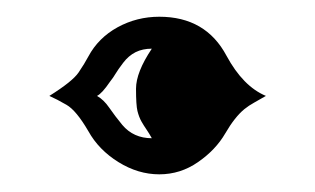

<svg xmlns="http://www.w3.org/2000/svg" viewBox="-20 -193 371 226"><path d="M38.1 -80.1Q65.4 -97.2 72.5 -107.7Q79.6 -118.2 84 -126.5Q95.7 -148.4 118.4 -160.9Q141.1 -173.3 167.5 -173.3Q222.2 -173.3 246.6 -127.4Q266.1 -91.3 293 -80.1Q285.6 -75.7 279.3 -72.3Q272.9 -68.8 267.6 -64.5Q256.3 -55.2 245.1 -35.9Q233.9 -16.6 213.1 -2.2Q192.4 12.2 167.5 12.2Q142.6 12.2 119.4 -2.2Q96.2 -16.6 84 -38.6Q69.8 -63 58.3 -69.6Q46.9 -76.2 38.1 -80.1ZM158.7 -135.7Q147.9 -135.7 139.6 -131.6Q131.3 -127.4 125 -119.1Q118.7 -110.8 116 -106.2Q113.3 -101.6 109.4 -96.7Q100.1 -83 94.2 -80.1Q102.1 -75.7 108.6 -66.2Q115.2 -56.6 124 -45.9Q137.2 -30.3 158.7 -30.3Q155.8 -35.6 152.6 -40.3Q149.4 -44.9 146.5 -50Q143.6 -55.2 141.8 -62.3Q140.1 -69.3 140.1 -88.6Q140.1 -107.9 158.7 -135.7Z"/></svg>

Font: Rye
Style: Regular
Weight: 400
Designer: Nicole Fally
Foundry: Nicole Fally
Version: Version 1.001